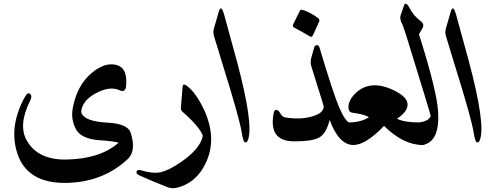

<svg xmlns="http://www.w3.org/2000/svg" viewBox="-20 -755 2653 1019"><path d="M616.2 -275.4Q561 -301.8 481.4 -255.9Q417 -218.3 411.1 -164.6Q410.6 -157.2 415 -148.9Q439.5 -109.9 549.1 -104.2Q658.7 -98.6 673.8 -49.8Q704.1 46.4 657.7 89.4Q530.8 208 345.2 215.3Q114.3 224.6 66.4 40.5Q42 -52.2 73.2 -150.9Q89.8 -204.1 115.7 -246.6Q128.4 -267.1 140.4 -255.9Q152.3 -244.6 140.1 -221.2Q75.2 -91.3 122.1 -9.3Q180.7 94.2 332 91.8Q512.2 88.4 609.4 2.4Q584.5 -5.9 508.8 -10.7Q410.6 -17.6 383.1 -69.3Q355.5 -121.1 365.7 -178.2Q387.2 -301.8 468.3 -369.1Q537.1 -425.8 597.4 -410.4Q657.7 -395 649.4 -300.8Q646 -261.7 616.2 -275.4Z M949.2 -294.9Q951.2 -321.8 990.2 -283.4Q1029.3 -245.1 1064 -170.4Q1140.1 -2.4 1058.1 136.2Q1010.7 216.3 925.3 239.7Q893.1 248.5 868.2 238.3Q772.9 200.2 719.7 175.8Q701.2 167.5 704.8 155.5Q708.5 143.6 726.1 148.4Q794.9 168.5 835.7 158.4Q876.5 148.4 937 107.4Q1041.5 36.6 1055.7 -31.2Q1056.2 -34.2 1055.7 -36.6Q1038.1 -83.5 947.8 -162.6Q939 -170.4 939.9 -182.1Z M1141.1 -692.4Q1153.8 -736.8 1170.9 -672.4L1237.8 -428.2Q1325.7 -98.6 1296.9 -14.6Q1290.5 3.9 1280.5 0.5Q1270.5 -2.9 1263.7 -47.9Q1251.5 -125 1167 -395.5L1116.2 -562Q1109.4 -583.5 1115.2 -603Z M1883.3 -16.6Q1878.9 15.1 1855.5 14.6Q1778.3 13.7 1729.5 -118.7Q1710.9 -43 1670.9 -23.4Q1631.8 -4.4 1541 -4.9Q1403.3 -4.9 1432.6 -155.8Q1436 -171.9 1446.8 -171.9Q1457.5 -171.9 1467.8 -153.3Q1478 -134.3 1493.7 -131.8Q1589.8 -116.2 1659.2 -145Q1696.3 -160.6 1698.2 -189.5Q1696.3 -199.7 1666.5 -293Q1636.7 -386.2 1631.3 -406.2Q1626 -426.3 1632.8 -451.2L1647 -502Q1650.9 -515.6 1661.6 -515.6Q1672.4 -515.6 1676.3 -500.5Q1749.5 -255.4 1781.2 -182.6Q1813 -109.9 1835 -104.5Q1861.8 -97.7 1874.3 -68.8Q1886.7 -40 1883.3 -16.6ZM1571.3 -697.3Q1575.7 -705.6 1587.4 -702.1Q1630.9 -687.5 1668 -659.2Q1677.7 -650.9 1674.3 -641.1L1639.6 -565.4Q1633.8 -555.2 1622.1 -563.2Q1610.4 -571.3 1542 -608.4Q1530.8 -614.7 1535.6 -625Z M2201.2 -105Q2238.8 -104.5 2250.5 -73.7Q2254.4 -63.5 2255.4 -52.7Q2257.3 14.6 2223.1 14.6Q2120.1 14.2 2018.1 -86.9Q1920.9 14.6 1855.5 14.6Q1819.8 14.6 1802.5 -35.4Q1785.2 -85.4 1814 -100.1Q1822.8 -104.5 1834.5 -105Q1898.4 -106.9 1938 -132.8Q1916.5 -147.9 1851.1 -156.7Q1829.6 -159.7 1829.1 -185.1Q1829.1 -226.1 1871.6 -264.6Q1952.6 -336.9 2080.6 -270.5Q2145.5 -235.8 2143.1 -197.3Q2141.1 -160.2 2086.9 -125Q2122.6 -106 2201.2 -105Z M2203.6 -573.2Q2296.9 -278.3 2304.7 -168Q2316.9 -1.5 2222.2 14.6Q2197.8 18.6 2188.5 -15.6Q2182.1 -38.1 2178.5 -70.1Q2174.8 -102.1 2201.2 -105Q2255.4 -110.8 2266.1 -139.2Q2260.7 -163.1 2132.8 -576.7Q2120.1 -614.7 2114.3 -628.4Q2099.6 -653.3 2106.4 -674.3L2123.5 -724.1Q2132.8 -752 2154.5 -710.9Q2176.3 -669.9 2211.4 -644Q2234.9 -627 2222.2 -605.5Z M2372.1 -692.4Q2384.8 -736.8 2401.9 -672.4L2468.8 -428.2Q2556.6 -98.6 2527.8 -14.6Q2521.5 3.9 2511.5 0.5Q2501.5 -2.9 2494.6 -47.9Q2482.4 -125 2397.9 -395.5L2347.2 -562Q2340.3 -583.5 2346.2 -603Z"/></svg>

Font: Amiri
Style: Bold Slanted
Weight: 700
Italic angle: 9°
Designer: Khaled Hosny
Version: Version 000.107